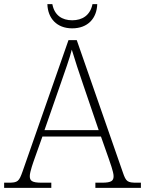

<svg xmlns="http://www.w3.org/2000/svg" viewBox="-23 -908 701 928"><path d="M326 -771C402 -771 445 -820 447 -888H424C413 -834 375 -810 326 -810C277 -810 240 -834 230 -888H206C208 -820 251 -771 326 -771ZM-3 0H225V-25H178C130 -25 121 -35 121 -57C121 -78 139 -127 145 -144L182 -248H465L502 -143C508 -125 526 -77 526 -57C526 -35 517 -25 470 -25H438V0H658V-25H638C593 -25 586 -30 571 -74L348 -714H308L86 -79C69 -31 63 -25 18 -25H-3ZM192 -279 271 -506C288 -555 316 -633 324 -668C337 -624 361 -551 380 -496L454 -279Z"/></svg>

Font: Noto Serif Devanagari ExtraLight
Style: Regular
Weight: 200
Designer: Universal Thirst, Indian Type Foundry and the Monotype Design Team
Foundry: Monotype Imaging Inc.
Version: Version 2.004